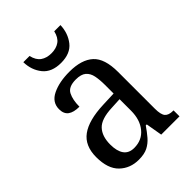

<svg xmlns="http://www.w3.org/2000/svg" viewBox="-218 -845 958 958"><g transform="rotate(-45 261.5 -366.0)"><path d="M188 10Q127 10 86.5 -29Q46 -68 46 -150Q46 -230 98 -268Q150 -306 256 -310L332 -313V-373Q332 -410 326.5 -437.5Q321 -465 303 -480.5Q285 -496 248 -496Q196 -496 180.5 -465.5Q165 -435 165 -387Q125 -387 104.5 -402Q84 -417 84 -450Q84 -499 132.5 -522.5Q181 -546 253 -546Q338 -546 381 -507Q424 -468 424 -373V-114Q424 -72 437 -57Q450 -42 481 -42H484V0H355L340 -87H333Q314 -59 295 -37Q276 -15 251.5 -2.5Q227 10 188 10ZM213 -48Q268 -48 300.5 -87.5Q333 -127 333 -191V-272L275 -269Q199 -266 169.5 -234.5Q140 -203 140 -145Q140 -98 158 -73Q176 -48 213 -48ZM255 -606Q189 -606 157 -646Q125 -686 124 -742H168Q176 -706 198.5 -690Q221 -674 255 -674Q289 -674 311.5 -690Q334 -706 342 -742H386Q384 -686 352.5 -646Q321 -606 255 -606Z"/></g></svg>

Font: Noto Serif Myanmar SemiCondensed
Style: Regular
Weight: 400
Width: 4
Designer: Ben Mitchell and the Monotype Design Team
Foundry: Monotype Imaging Inc.
Version: Version 2.106; ttfautohint (v1.8.4.7-5d5b)